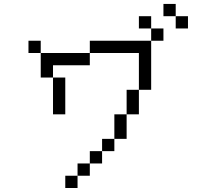

<svg xmlns="http://www.w3.org/2000/svg" viewBox="-20 -895 1040 978"><path d="M812.5 -687.5V-750H750V-687.5H437.5V-625H187.5Q187.5 -625 187.5 -500H250V-312.5H312.5V-500H250V-562.5H437.5V-625H687.5V-437.5H625Q625 -437.5 625 -312.5H562.5Q562.5 -312.5 562.5 -187.5H500V-125H437.5V-62.5H375V0H312.5V62.5H375V0H437.5V-62.5H500V-125H562.5V-187.5H625Q625 -187.5 625 -312.5H687.5Q687.5 -312.5 687.5 -437.5H750Q750 -437.5 750 -687.5ZM937.5 -750V-812.5H875V-750ZM187.5 -625V-687.5H125V-625ZM750 -750V-812.5H687.5V-750ZM875 -812.5V-875H812.5V-812.5Z"/></svg>

Font: Unifont
Style: Regular
Weight: 500
Version: Version 15.1.04